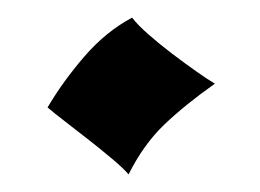

<svg xmlns="http://www.w3.org/2000/svg" viewBox="-20 -434 295 218"><path d="M34 -312Q51 -341 75.5 -369.5Q100 -398 130 -414Q136 -406 148.5 -395Q161 -384 175.5 -373Q190 -362 203.5 -352.5Q217 -343 224 -339Q190 -315 166.5 -292.5Q143 -270 126 -236Q120 -243 107.5 -253.5Q95 -264 81 -275Q67 -286 54 -296Q41 -306 34 -312Z"/></svg>

Font: New Rocker
Style: Regular
Weight: 400
Designer: Pablo Impallari, Brenda Gallo, Rodrigo Fuenzalida
Foundry: Pablo Impallari, Brenda Gallo, Rodrigo Fuenzalida
Version: Version 1.000; ttfautohint (v0.93) -l 8 -r 50 -G 200 -x 14 -